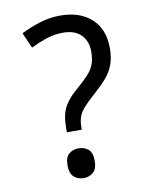

<svg xmlns="http://www.w3.org/2000/svg" viewBox="-83 -787 685 863"><g transform="rotate(-10 259.0 -355.0)"><path d="M190 -202V-220Q190 -258 197 -285.5Q204 -313 222.5 -338Q241 -363 273 -390Q304 -417 323.5 -438Q343 -459 352 -483Q361 -507 361 -541Q361 -588 332.5 -617Q304 -646 250 -646Q210 -646 173 -633.5Q136 -621 102 -604L71 -675Q111 -695 157 -709.5Q203 -724 250 -724Q341 -724 393.5 -676Q446 -628 446 -542Q446 -499 434.5 -467Q423 -435 399.5 -408Q376 -381 341 -350Q308 -321 290 -300.5Q272 -280 265 -260Q258 -240 258 -211V-202ZM229 14Q203 14 185 -2Q167 -18 167 -54Q167 -92 185 -107Q203 -122 229 -122Q255 -122 273 -107Q291 -92 291 -54Q291 -18 273 -2Q255 14 229 14Z"/></g></svg>

Font: lmalayalam05
Style: Book
Weight: 400
Designer: Jelle Bosma - Monotype Design Team
Foundry: Monotype Imaging Inc.
Version: Version 2.003